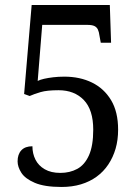

<svg xmlns="http://www.w3.org/2000/svg" viewBox="-20 -734 556 764"><path d="M225 10Q157 10 118.5 -6.5Q80 -23 65 -46.5Q50 -70 50 -92Q50 -120 65 -136Q80 -152 109 -152Q109 -123 121 -99Q133 -75 158 -60.5Q183 -46 220 -46Q258 -46 287.5 -62Q317 -78 334 -116Q351 -154 351 -218Q351 -297 313.5 -336Q276 -375 213 -375Q167 -375 141.5 -367.5Q116 -360 98 -352L76 -360L106 -714H417L422 -564H381L376 -591Q374 -607 369.5 -616.5Q365 -626 355.5 -630.5Q346 -635 327 -635H148L130 -412Q140 -417 155.5 -420.5Q171 -424 191.5 -426.5Q212 -429 236 -429Q298 -429 346 -405.5Q394 -382 422 -335.5Q450 -289 450 -218Q450 -177 440 -142.5Q430 -108 411 -79.5Q392 -51 364.5 -31Q337 -11 302 -0.5Q267 10 225 10Z"/></svg>

Font: Noto Serif SemiCondensed
Style: Regular
Weight: 400
Width: 4
Designer: Monotype Design Team
Foundry: Monotype Imaging Inc.
Version: Version 2.013